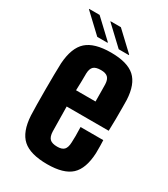

<svg xmlns="http://www.w3.org/2000/svg" viewBox="-185 -825 809 922"><g transform="rotate(30 220.0 -364.5)"><path d="M279 -226H405Q406 -217 406 -194.5Q406 -172 406 -155Q402 -67 361 -29Q320 9 229 9Q135 9 92.5 -29Q50 -67 45 -155Q44 -177 43.5 -215.5Q43 -254 43 -297.5Q43 -341 43.5 -380Q44 -419 45 -444Q51 -533 93.5 -571Q136 -609 228 -609Q319 -609 360.5 -571.5Q402 -534 406 -449Q406 -436 406.5 -408Q407 -380 406.5 -345Q406 -310 405 -278H172Q172 -243 173 -209Q174 -175 174 -141Q175 -112 187.5 -100Q200 -88 229 -88Q255 -88 266.5 -100Q278 -112 279 -141Q281 -170 279 -226ZM228 -512Q199 -512 187 -500.5Q175 -489 174 -463Q174 -438 173.5 -415Q173 -392 172 -368H280Q280 -401 279.5 -427.5Q279 -454 279 -463Q278 -489 266 -500.5Q254 -512 228 -512ZM132 -641 31 -736V-738H89L189 -644V-641ZM150 -736V-738H207L307 -644V-641H251Z"/></g></svg>

Font: Big Shoulders Display ExtraBold
Style: Regular
Weight: 800
Designer: Patric King
Foundry: XO Type Co
Version: Version 1.000; ttfautohint (v1.8.2)